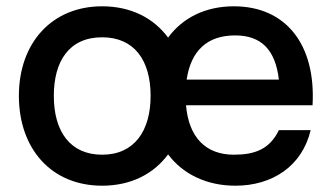

<svg xmlns="http://www.w3.org/2000/svg" viewBox="-20 -575 1055 610"><path d="M728 15C844 15 939.5 -46 967 -161.5H866C836.5 -100 788 -83.5 723 -83.5C632 -83.5 579.5 -140.5 571 -240.5H973C984 -434 888 -555 723 -555C633.5 -555 560.5 -519 514 -455.5C468 -518 395.5 -555 304.5 -555C145.5 -555 40 -439.5 40 -270.5C40 -103 142.5 15 304.5 15C395.5 15 468 -22 514 -84.5C561 -22 636 15 728 15ZM151 -270.5C151 -380.5 199.5 -456.5 304.5 -456.5C406.5 -456.5 458.5 -383.5 458.5 -270.5C458.5 -160 407.5 -83.5 304.5 -83.5C203.5 -83.5 151 -156.5 151 -270.5ZM573 -322C586.5 -413.5 638 -462.5 727 -462.5C810 -462.5 855 -417 866 -322Z"/></svg>

Font: Eudonet SemiBold
Style: Regular
Weight: 600
Designer: Mikhail Sharanda
Foundry: Mikhail Sharanda
Version: Version 4.503;Glyphs 3.1.2 (3151)